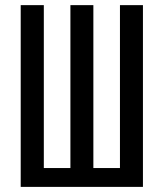

<svg xmlns="http://www.w3.org/2000/svg" viewBox="-20 -731 640 751"><path d="M151.4 -710.9V-73.7H255.4V-710.9H345.2V-73.7H449.2V-710.9H539.1V0H61V-710.9Z"/></svg>

Font: RobotoMono-Regular
Style: Regular
Weight: 400
Designer: Google
Version: Version 2.000985; 2015; ttfautohint (v1.3)